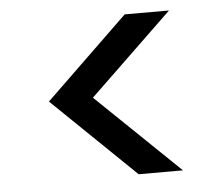

<svg xmlns="http://www.w3.org/2000/svg" viewBox="-41 -547 640 548"><g transform="rotate(-5 279.5 -273.0)"><path d="M462 -44H335L98 -273L335 -502H462L224 -273Z"/></g></svg>

Font: DM Sans 16pt Medium
Style: Regular
Weight: 500
Version: Version 4.004;gftools[0.9.30]